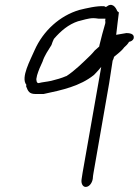

<svg xmlns="http://www.w3.org/2000/svg" viewBox="-20 -495 558 772"><path d="M85 -148C93 -127 98 -117 124 -117H155C231 -133 302 -149 357 -193C362 -198 369 -205 375 -212L387 -226L312 200C310 209 310 217 308 226C305 245 315 260 329 256C339 254 350 242 353 224C353 216 355 208 356 200L419 -161C423 -191 429 -222 433 -252L434 -253C436 -257 437 -261 438 -264V-266C453 -279 469 -290 479 -304V-305H480C483 -307 496 -320 499 -327H500C508 -329 513 -332 517 -339C522 -356 508 -362 488 -362C478 -360 460 -357 447 -355L448 -362C451 -393 455 -417 458 -445L452 -450V-449C445 -468 430 -486 408 -468L405 -467L399 -470C369 -472 328 -462 299 -455C221 -432 154 -372 119 -293C103 -255 62 -183 86 -154ZM126 -177 129 -192C135 -212 142 -228 151 -247C159 -272 174 -293 187 -314C189 -321 193 -331 196 -337L197 -339L198 -340C224 -370 255 -397 295 -410H296C313 -414 335 -422 356 -422C363 -422 367 -421 376 -420H404L403 -412C404 -408 404 -404 403 -400C395 -372 387 -344 380 -314L379 -308C373 -303 368 -298 361 -292C357 -287 350 -279 343 -272C314 -244 281 -211 247 -189H246C228 -181 206 -175 186 -170C168 -166 151 -165 136 -161H133C126 -164 127 -171 126 -177ZM380 -314Z"/></svg>

Font: Scribbler
Style: LtIta
Weight: 300
Designer: Mew Too
Foundry: Cannot Into Space Fonts
Version: Version 1.001